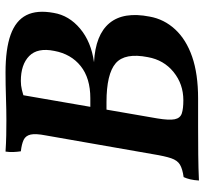

<svg xmlns="http://www.w3.org/2000/svg" viewBox="-42 -676 722 677"><g transform="rotate(-90 318.5 -338.0)"><path d="M239 -144Q232 -102 236 -82.5Q240 -63 256.5 -57.5Q273 -52 303 -52Q360 -52 402.5 -86.5Q445 -121 455 -177Q471 -258 433.5 -290.5Q396 -323 296 -323H249L259 -380H310Q381 -380 423.5 -414Q466 -448 477 -507Q489 -566 459 -595.5Q429 -625 371 -625Q355 -625 340.5 -621.5Q326 -618 308 -612L325 -641ZM232 -676Q269 -676 313.5 -677.5Q358 -679 401 -679Q484 -679 534 -661Q584 -643 603 -605.5Q622 -568 611 -509Q602 -455 555.5 -416Q509 -377 437 -367Q534 -362 575 -312.5Q616 -263 598 -171Q589 -120 553 -81Q517 -42 456.5 -21Q396 0 309 0Q263 0 212 0Q161 0 111.5 0.5Q62 1 20 3Q21 -14 24 -27Q27 -40 32 -51Q61 -55 76 -64Q91 -73 98.5 -95Q106 -117 113 -160L179 -537Q186 -573 182 -590.5Q178 -608 163.5 -615Q149 -622 123 -625Q121 -638 120.5 -651.5Q120 -665 122 -679Q153 -677 179.5 -676.5Q206 -676 232 -676Z"/></g></svg>

Font: Vollkorn SemiBold
Style: Italic
Weight: 600
Italic angle: -11°
Designer: Friedrich Althausen
Foundry: Friedrich Althausen
Version: Version 5.000